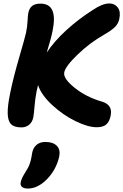

<svg xmlns="http://www.w3.org/2000/svg" viewBox="-20 -695 720 1121"><path d="M105 48.8Q63.5 48.8 44.7 30Q25.9 11.2 24.9 -33Q23.9 -77.1 39.1 -149.9Q56.6 -237.8 92 -359.4Q127.4 -481 131.8 -502.9Q139.2 -537.6 140.9 -572Q142.6 -606.4 145 -618.2Q150.4 -646 167.2 -659.9Q184.1 -673.8 216.8 -673.8Q319.3 -673.8 287.1 -515.1Q278.3 -470.2 252.9 -388.2Q296.4 -453.6 366 -517.6Q435.5 -581.5 521 -636.2Q577.6 -674.8 618.2 -674.8Q649.9 -674.8 667.7 -651.1Q685.5 -627.4 676.8 -585.9Q671.9 -558.6 652.1 -538.3Q632.3 -518.1 588.9 -493.2Q504.4 -445.3 433.1 -376.5Q361.8 -307.6 355 -272Q348.1 -236.8 415.8 -182.4Q483.4 -127.9 577.1 -101.1Q639.2 -82 626 -19Q619.1 15.1 600.6 31.5Q582 47.9 544.9 47.9Q493.7 47.9 420.7 12.2Q347.7 -23.4 284.4 -82Q221.2 -140.6 202.1 -198.2Q200.7 -191.9 198 -180.4Q195.3 -168.9 193.8 -163.1Q185.1 -117.7 181.6 -73.7Q178.2 -29.8 174.8 -12.2Q169.9 16.1 151.1 32.5Q132.3 48.8 105 48.8ZM143.1 405.8Q118.7 405.8 107.9 396Q97.2 386.2 101.1 368.2Q105.5 346.7 126 314Q136.2 298.3 143.6 284.4Q150.9 270.5 155 257.1Q159.2 243.7 160.9 236.3Q162.6 229 165 214.8Q167.5 200.7 168 196.8Q173.3 168.5 193.1 151.1Q212.9 133.8 245.1 133.8Q289.6 133.8 311.5 156.2Q333.5 178.7 326.2 216.8Q307.6 303.2 241.2 363.8Q192.9 405.8 143.1 405.8Z"/></svg>

Font: Shantell Sans Bouncy
Style: Bold Italic
Weight: 700
Italic angle: -11.31°
Designer: Stephen Nixon, Anya Danilova, Shantell Martin
Foundry: Arrow Type
Version: Version 1.006;[9816181b4]